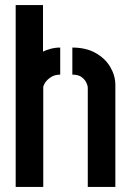

<svg xmlns="http://www.w3.org/2000/svg" viewBox="-20 -733 508 759"><path d="M42 6V-713H150V-529Q162 -535 180 -540Q198 -545 218 -545V-438Q197 -438 182 -428.5Q167 -419 159 -407Q151 -395 151 -387V6ZM327 6V-387Q327 -394 321.5 -406Q316 -418 303 -428Q290 -438 266 -438V-545Q320 -545 358 -523.5Q396 -502 416 -468Q436 -434 436 -397V6Z"/></svg>

Font: Stick No Bills
Style: Bold
Weight: 700
Version: Version 2.000